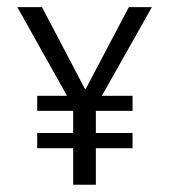

<svg xmlns="http://www.w3.org/2000/svg" viewBox="-20 -509 466 529"><path d="M260.7 -245.1H345.2V-203.6H244.1V-142.6H345.2V-100.6H244.1V0H181.6V-100.6H82.5V-142.6H181.6V-203.6H82.5V-245.1H164.6L27.8 -489.3H95.7L213.9 -264.2H216.3L335 -489.3H398.4Z"/></svg>

Font: Amiri Typewriter
Style: Regular
Weight: 400
Monospace: yes
Designer: Khaled Hosny
Version: Version 1.1